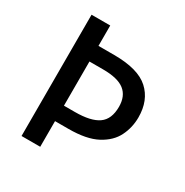

<svg xmlns="http://www.w3.org/2000/svg" viewBox="-165 -847 943 979"><g transform="rotate(30 306.5 -357.0)"><path d="M564 -380Q564 -320 538 -268Q512 -216 451 -183.5Q390 -151 284 -151H205V0H95V-714H205V-594H298Q439 -594 501.5 -537Q564 -480 564 -380ZM269 -242Q363 -242 407 -273Q451 -304 451 -377Q451 -440 411.5 -471Q372 -502 285 -502H205V-242Z"/></g></svg>

Font: Noto Sans Javanese Medium
Style: Regular
Weight: 500
Version: Version 2.004